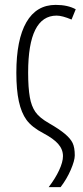

<svg xmlns="http://www.w3.org/2000/svg" viewBox="-20 -560 340 786"><path d="M179.2 206.1Q206.5 170.4 221.7 137.7Q237.8 103.5 237.8 79.1Q237.8 51.3 217.8 28.8Q198.7 7.3 158.2 -14.2Q110.4 -39.1 88.4 -69.3Q67.4 -98.1 57.1 -145.5Q46.9 -192.4 46.9 -262.2Q46.9 -397.5 87.9 -468.8Q128.9 -540 208 -540Q257.3 -540 290 -522L272.9 -480Q234.4 -496.1 211.9 -496.1Q95.2 -496.1 95.2 -263.2Q95.2 -200.7 102.1 -162.1Q108.4 -125.5 125 -101.6Q141.6 -77.6 181.2 -55.2Q222.2 -31.7 246.1 -11.7Q268.6 7.3 277.3 25.4Q286.1 43.9 286.1 76.2Q286.1 97.2 269.5 135.7Q252.9 173.8 228 206.1Z"/></svg>

Font: Germano
Style: Regular
Weight: 300
Width: 3
Foundry: Ascender Corporation
Version: Version 1.10; ttfautohint (v1.5)